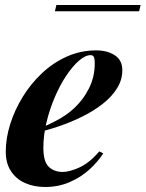

<svg xmlns="http://www.w3.org/2000/svg" viewBox="-20 -732 581 766"><path d="M131 -217Q172 -233 209 -253Q246 -273 272 -297Q311 -332 334.5 -378.5Q358 -425 358 -479Q358 -499 354 -505.5Q350 -512 342 -512Q320 -512 294.5 -489.5Q269 -467 244 -429.5Q219 -392 198.5 -344Q178 -296 165.5 -244Q153 -192 153 -143Q153 -87 174.5 -66.5Q196 -46 230 -46Q257 -46 297 -64Q337 -82 376 -128L392 -120Q371 -87 337 -56Q303 -25 258 -5.5Q213 14 160 14Q115 14 79.5 -2Q44 -18 23.5 -49.5Q3 -81 3 -127Q3 -180 20.5 -236Q38 -292 70 -344.5Q102 -397 147 -439.5Q192 -482 247 -506.5Q302 -531 364 -531Q408 -531 438 -511.5Q468 -492 468 -452Q468 -413 446.5 -379Q425 -345 389 -317Q353 -289 308.5 -267Q264 -245 217.5 -229Q171 -213 130 -204ZM541 -712 535 -687H199L205 -712Z"/></svg>

Font: Playfair Display
Style: Bold Italic
Weight: 700
Italic angle: -14°
Designer: Claus Eggers Sørensen
Foundry: Claus Eggers Sørensen
Version: Version 1.203